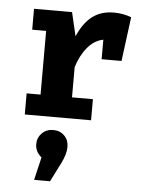

<svg xmlns="http://www.w3.org/2000/svg" viewBox="-58 -593 717 961"><g transform="rotate(5 300.0 -112.5)"><path d="M563 -531 534 -309H434V-407Q390 -399 356 -359Q322 -319 303 -258V-106H408V0H75V-106H145V-426H75V-531H266L294 -412Q323 -480 367 -513.5Q411 -547 475 -547Q523 -547 563 -531ZM302 143Q302 179 279 225L230 322H150L177 207Q145 180 145 143Q145 110 167.5 87.5Q190 65 224 65Q258 65 280 87Q302 109 302 143Z"/></g></svg>

Font: Fira Mono
Style: Bold
Weight: 700
Monospace: yes
Designer: Carrois Corporate & Edenspiekermann AG
Foundry: Carrois Corporate GbR & Edenspiekermann AG
Version: Version 3.206